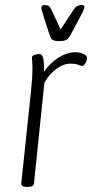

<svg xmlns="http://www.w3.org/2000/svg" viewBox="-20 -735 363 757"><path d="M84 2Q63 2 64 -13L102 -373Q105 -402 106.5 -425Q108 -448 108 -461Q108 -481 107 -492Q106 -503 106 -507Q106 -516 117 -519Q128 -522 136 -522Q145 -522 149.5 -508.5Q154 -495 154 -452Q177 -487 211 -508Q245 -529 276 -529Q296 -529 310 -522Q324 -515 323 -505Q323 -496 316.5 -485.5Q310 -475 305 -475Q298 -475 288.5 -479.5Q279 -484 258 -484Q229 -484 200.5 -462Q172 -440 155 -409L114 -12Q112 2 90 2ZM302 -715Q313 -715 313 -708Q313 -703 307.5 -691Q302 -679 297 -670L259 -599Q250 -582 241 -577.5Q232 -573 214 -573Q196 -573 188 -577.5Q180 -582 175 -599L152 -670Q150 -678 146.5 -688.5Q143 -699 143 -705Q143 -715 157 -715Q166 -715 171.5 -712Q177 -709 182 -698L219 -619L271 -698Q278 -708 285 -711.5Q292 -715 302 -715Z"/></svg>

Font: Asap Condensed Condensed ExtraLight
Style: Italic
Weight: 200
Width: 3
Italic angle: -6°
Designer: Pablo Cosgaya
Foundry: Omnibus-Type
Version: Version 3.001; ttfautohint (v1.8.4.7-5d5b)